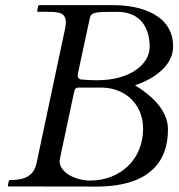

<svg xmlns="http://www.w3.org/2000/svg" viewBox="-20 -708 678 729"><path d="M13.2 -20.5 9.8 -3.9C9.8 -2.9 9.8 0 13.2 0C319.3 0 329.6 0.5 341.8 0.5C428.2 0.5 617.7 -12.7 617.7 -216.8C617.7 -292 551.8 -347.7 492.7 -384.3C497.6 -385.7 637.2 -428.2 637.2 -532.2C637.2 -648.4 520.5 -688.5 410.2 -688.5H129.4C126 -688.5 125 -685.1 125 -683.6L121.1 -667.5C121.1 -666 121.1 -663.1 124.5 -663.1H157.7C198.2 -663.1 230 -662.6 230 -623.5C230 -617.2 229.5 -609.9 227.5 -601.1L118.2 -85.9C106 -29.8 55.2 -24.4 18.1 -24.4C15.1 -24.4 13.7 -22 13.2 -20.5ZM261.2 -357.9C264.2 -372.6 270 -375.5 276.4 -375.5H363.3C457.5 -375.5 523.4 -310.1 523.4 -219.2C523.4 -104 437.5 -22.5 322.3 -22.5C266.6 -22.5 206.1 -52.7 206.1 -97.2C206.1 -100.6 207.5 -104.5 261.2 -357.9ZM321.3 -640.6C326.2 -663.1 349.1 -663.1 424.3 -663.1C516.6 -663.1 548.3 -599.1 548.3 -529.3C548.3 -468.8 481 -403.3 347.7 -403.3C329.6 -403.3 309.6 -404.3 288.6 -406.2C279.3 -407.2 274.9 -413.6 274.9 -421.4C274.9 -423.3 274.9 -424.8 275.4 -426.8Z"/></svg>

Font: Cardo
Style: Italic
Weight: 400
Designer: David J. Perry
Foundry: David J. Perry
Version: Version 0.99